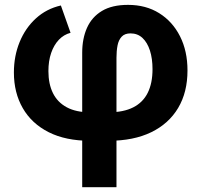

<svg xmlns="http://www.w3.org/2000/svg" viewBox="-20 -572 835 796"><path d="M320.8 204.1V-353.5Q320.8 -412.1 340.8 -456.8Q360.8 -501.5 402.6 -526.6Q444.3 -551.8 510.7 -551.8Q585 -551.8 640.1 -517.3Q695.3 -482.9 726.3 -421.6Q757.3 -360.4 757.3 -279.8Q757.3 -189.5 718.5 -124.3Q679.7 -59.1 606.7 -23.7Q533.7 11.7 430.2 11.7H354Q252.4 11.7 181.9 -23.9Q111.3 -59.6 74.5 -123.5Q37.6 -187.5 37.6 -271.5Q37.6 -339.4 61.3 -397.5Q85 -455.6 128.7 -495.6Q172.4 -535.6 232.4 -549.3L272.5 -436Q244.6 -428.7 224.1 -407.2Q203.6 -385.7 192.1 -352.5Q180.7 -319.3 180.7 -277.3Q180.7 -224.1 199.5 -186Q218.3 -147.9 256.8 -127.2Q295.4 -106.4 354 -106.4H430.2Q492.2 -106.4 532.5 -127Q572.8 -147.5 592.5 -187.3Q612.3 -227.1 612.3 -285.2Q612.3 -329.1 601.6 -362.5Q590.8 -396 570.6 -414.8Q550.3 -433.6 521 -433.6Q497.1 -433.6 484.4 -419.9Q471.7 -406.2 467.3 -383.5Q462.9 -360.8 462.9 -333V204.1Z"/></svg>

Font: Inter 17pt
Style: Bold
Weight: 700
Version: Version 4.001;git-66647c0bb